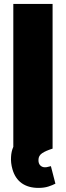

<svg xmlns="http://www.w3.org/2000/svg" viewBox="-20 -747 331 965"><path d="M35.5 41.5Q36.9 13.5 46.9 -8.9V-727.3H244.3V0Q209.9 10.7 191.6 23.1Q173.3 35.5 173.3 56.8Q172.9 74.9 182.4 84.3Q191.8 93.8 206 93.8Q215.2 93.8 222.1 91.4Q229 89.1 235.8 88.1L258.5 176.1Q244.3 183.6 223.2 190.5Q202.1 197.4 173.3 197.4Q122.5 197.4 89.1 173.7Q55.8 149.9 42.6 103.7Q33.4 71.4 35.5 41.5Z"/></svg>

Font: Inter P Black
Style: Regular
Weight: 900
Designer: Rasmus Andersson
Foundry: rsms
Version: Version 3.018;git-588b23468